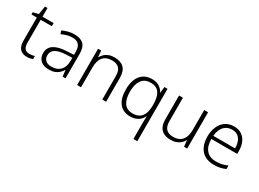

<svg xmlns="http://www.w3.org/2000/svg" viewBox="-35 -1431 3290 2439"><g transform="rotate(30 1609.5 -211.5)"><path d="M238 -39Q261 -39 281 -42.5Q301 -46 315 -51V-5Q300 1 278 5.5Q256 10 231 10Q187 10 156 -6.5Q125 -23 108.5 -58Q92 -93 92 -148V-486H13V-518L92 -537L112 -659H149V-532H312V-486H149V-151Q149 -96 170.5 -67.5Q192 -39 238 -39Z M616 -541Q706 -541 750 -497.5Q794 -454 794 -358V0H751L741 -90H738Q719 -60 694.5 -37.5Q670 -15 635.5 -2.5Q601 10 552 10Q501 10 464 -7.5Q427 -25 407 -58Q387 -91 387 -139Q387 -219 452 -260.5Q517 -302 641 -307L738 -312V-349Q738 -428 706.5 -460.5Q675 -493 614 -493Q573 -493 535 -482.5Q497 -472 459 -453L441 -499Q479 -517 523.5 -529Q568 -541 616 -541ZM648 -265Q547 -260 497 -229.5Q447 -199 447 -139Q447 -90 477.5 -64Q508 -38 562 -38Q646 -38 691.5 -85.5Q737 -133 738 -217V-269Z M1202 -542Q1293 -542 1341 -495.5Q1389 -449 1389 -348V0H1333V-344Q1333 -421 1298 -457Q1263 -493 1196 -493Q1108 -493 1064.5 -442Q1021 -391 1021 -290V0H964V-532H1010L1018 -440H1022Q1037 -470 1062 -493Q1087 -516 1122 -529Q1157 -542 1202 -542Z M1926 4Q1926 -17 1926.5 -46.5Q1927 -76 1929 -97H1925Q1906 -51 1859.5 -20.5Q1813 10 1743 10Q1642 10 1585 -59.5Q1528 -129 1528 -265Q1528 -349 1553.5 -411Q1579 -473 1629.5 -507.5Q1680 -542 1753 -542Q1820 -542 1862.5 -513.5Q1905 -485 1925 -444H1928L1937 -532H1983V236H1926ZM1752 -39Q1813 -39 1851.5 -64Q1890 -89 1908 -138Q1926 -187 1926 -257V-271Q1926 -380 1887 -436.5Q1848 -493 1759 -493Q1673 -493 1630 -432Q1587 -371 1587 -264Q1587 -155 1628 -97Q1669 -39 1752 -39Z M2578 -532V0H2532L2523 -91H2520Q2506 -62 2480.5 -39Q2455 -16 2420 -3Q2385 10 2339 10Q2278 10 2236 -11.5Q2194 -33 2173 -76Q2152 -119 2152 -184V-532H2209V-189Q2209 -113 2243.5 -76Q2278 -39 2346 -39Q2405 -39 2443.5 -62Q2482 -85 2501.5 -130Q2521 -175 2521 -242V-532Z M2957 -542Q3025 -542 3071 -510.5Q3117 -479 3140 -424Q3163 -369 3163 -298V-259H2783Q2784 -153 2833 -96.5Q2882 -40 2974 -40Q3023 -40 3060 -48.5Q3097 -57 3141 -76V-24Q3102 -7 3062.5 1.5Q3023 10 2972 10Q2892 10 2836.5 -23Q2781 -56 2752.5 -117.5Q2724 -179 2724 -262Q2724 -343 2751.5 -406.5Q2779 -470 2831 -506Q2883 -542 2957 -542ZM2956 -494Q2883 -494 2838 -445.5Q2793 -397 2785 -306H3104Q3104 -362 3088 -404Q3072 -446 3039.5 -470Q3007 -494 2956 -494Z"/></g></svg>

Font: Noto Sans Armenian Light
Style: Regular
Weight: 300
Designer: Monotype Design Team
Foundry: Monotype Imaging Inc.
Version: Version 2.007